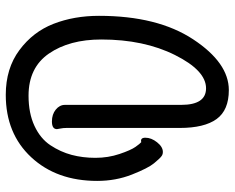

<svg xmlns="http://www.w3.org/2000/svg" viewBox="-92 -664 794 649"><g transform="rotate(-90 304.5 -339.0)"><path d="M275 -516V-123Q275 -39 331 -39Q391 -39 443.5 -144Q496 -249 496 -393Q496 -501 448.5 -570Q401 -639 306 -639Q247 -639 204 -619Q161 -599 138.5 -565Q116 -531 106 -493.5Q96 -456 96 -413Q96 -370 109 -331.5Q122 -293 133 -277.5Q144 -262 149 -258Q164 -262 164 -244Q164 -224 148.5 -204.5Q133 -185 116 -185Q107 -185 101 -190Q94 -195 77.5 -215Q61 -235 39.5 -289.5Q18 -344 18 -407Q18 -544 98 -630Q178 -716 309 -716Q398 -716 460 -670Q522 -624 549 -554.5Q576 -485 576 -401Q576 -203 496.5 -82.5Q417 38 325 38Q257 38 227 -3.5Q197 -45 197 -128V-511Q197 -522 195 -531.5Q193 -541 193 -543Q193 -560 219 -560Q243 -560 259 -547Q275 -534 275 -516Z"/></g></svg>

Font: Grand Hotel
Style: Regular
Weight: 400
Designer: Brian J. Bonislawsky & Jim Lyles for Astigmatic (AOETI)
Foundry: Astigmatic (AOETI)
Version: Version 001.000